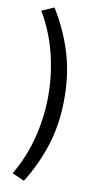

<svg xmlns="http://www.w3.org/2000/svg" viewBox="-109 -871 575 1117"><g transform="rotate(10 178.0 -313.0)"><path d="M118 199 46 167Q110 59 141 -64Q172 -187 172 -313Q172 -438 141 -561.5Q110 -685 46 -793L118 -825Q189 -711 228 -586Q267 -461 267 -313Q267 -164 228 -39.5Q189 85 118 199Z"/></g></svg>

Font: Noto Sans JP Thin Medium
Style: Regular
Weight: 500
Version: Version 2.004-H2;hotconv 1.0.118;makeotfexe 2.5.65603